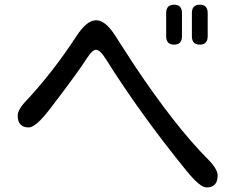

<svg xmlns="http://www.w3.org/2000/svg" viewBox="-20 -825 1040 831"><path d="M810.5 -768.6Q810.5 -804.7 844.7 -804.7Q878.9 -804.7 878.9 -768.6V-668Q878.9 -631.8 844.7 -631.8Q810.5 -631.8 810.5 -668ZM699.2 -768.6Q699.2 -804.7 733.4 -804.7Q767.6 -804.7 767.6 -768.6V-668Q767.6 -631.8 733.4 -631.8Q699.2 -631.8 699.2 -668ZM395.5 -609.4Q379.9 -609.4 357.4 -574.7Q335 -540 295.9 -486.3Q256.8 -432.6 195.8 -353Q134.8 -273.4 104.5 -273.4Q56.6 -273.4 56.6 -325.2Q56.6 -352.5 99.6 -395.5Q210.9 -515.6 310.5 -668Q355.5 -737.3 395.5 -737.3Q433.6 -737.3 472.7 -679.7L562.5 -541Q737.3 -279.3 879.9 -135.7Q921.9 -93.8 921.9 -65.4Q921.9 -13.7 874 -13.7Q845.7 -13.7 787.1 -85.9Q589.8 -328.1 437.5 -570.3Q413.1 -609.4 395.5 -609.4Z"/></svg>

Font: MotoyaLMaru
Style: W3 mono
Weight: 400
Version: Version 1.01